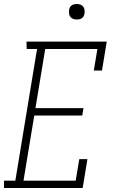

<svg xmlns="http://www.w3.org/2000/svg" viewBox="-45 -944 565 964"><path d="M-25 0V-37H32L141 -698H89L88 -735H491L467 -590H426L444 -698H182L133 -401H374L368 -364H127L73 -37H335L353 -145H394L370 0ZM341 -846Q331 -846 322.5 -849Q314 -852 308.5 -859Q303 -866 302 -875.5Q301 -885 302 -895Q303 -901 306 -907Q309 -913 315 -917Q321 -921 327.5 -922.5Q334 -924 340 -924Q350 -924 358.5 -921Q367 -918 372.5 -911Q378 -904 379.5 -894.5Q381 -885 379 -875Q378 -869 375 -863Q372 -857 366.5 -853Q361 -849 354 -847.5Q347 -846 341 -846Z"/></svg>

Font: Iosevka Curly Slab Extralight
Style: Italic
Weight: 200
Italic angle: -9°
Monospace: yes
Designer: Belleve Invis
Foundry: Belleve Invis
Version: Version 22.1.2; ttfautohint (v1.8.4)